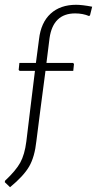

<svg xmlns="http://www.w3.org/2000/svg" viewBox="-33 -633 405 802"><path d="M285 -613Q310 -613 352 -605L343 -569L339 -566Q313 -577 281 -577Q189 -577 174 -474L161 -370H273L276 -365L273 -337H157L137 -185L119 -44Q112 22 89 62Q66 102 9 149L-13 128L-12 122Q33 80 51.5 46.5Q70 13 77 -42L94 -182L113 -337H49L45 -341L48 -370H117L130 -469Q138 -539 178.5 -576Q219 -613 285 -613Z"/></svg>

Font: Alegreya Sans Light
Style: Regular
Weight: 300
Designer: Juan Pablo del Peral
Foundry: Huerta Tipografica
Version: Version 2.007